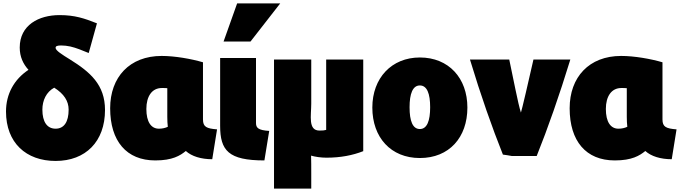

<svg xmlns="http://www.w3.org/2000/svg" viewBox="-20 -894 3963 1119"><path d="M15 -244C15 -62 132 44 304 44C479 44 592 -69 592 -253C592 -400 506 -474 387 -548C345 -574 304 -599 304 -615C304 -625 313 -629 336 -629C354 -629 372 -627 390 -623C425 -615 460 -600 497 -585L545 -758C472 -787 416 -806 327 -806C206 -806 95 -748 95 -617C95 -563 115 -521 146 -487C63 -432 15 -347 15 -244ZM296 -383C353 -347 380 -305 380 -255C380 -183 353 -144 304 -144C255 -144 227 -183 227 -255C227 -309 250 -358 296 -383Z M885 41C985 41 1030 13 1063 -14C1097 17 1152 34 1217 34L1245 -140C1184 -145 1163 -154 1163 -198V-531C1095 -551 999 -568 922 -568C735 -568 622 -444 622 -263C622 -72 717 41 885 41ZM923 -381C933 -381 948 -381 955 -380V-213C955 -192 956 -172 958 -155C943 -148 926 -144 906 -144C861 -144 833 -183 833 -259C833 -333 866 -381 923 -381Z M1263 -556V-161C1263 -17 1311 41 1521 41L1549 -131C1485 -135 1472 -149 1472 -177V-556ZM1283 -652H1440L1613 -874H1362Z M1577 -547V205H1794V115C1794 77 1794 45 1793 13C1817 20 1851 25 1882 25C1966 25 2036 11 2097 -13V-547H1881V-137C1867 -134 1866 -133 1842 -133C1774 -133 1794 -221 1794 -290V-547Z M2427 27C2598 27 2704 -93 2704 -267C2704 -439 2595 -559 2427 -559C2262 -559 2150 -439 2150 -267C2150 -93 2258 27 2427 27ZM2427 -396C2469 -396 2487 -348 2487 -269C2487 -190 2469 -142 2427 -142C2385 -142 2367 -189 2367 -269C2367 -347 2385 -396 2427 -396Z M2719 -547C2782 -338 2848 -151 2911 7C2928 9 2945 12 2962 15H3108C3173 -147 3240 -338 3304 -547H3089C3066 -444 3018 -238 3016 -238C2999 -289 2971 -441 2948 -547Z M3563 41C3663 41 3708 13 3741 -14C3775 17 3830 34 3895 34L3923 -140C3862 -145 3841 -154 3841 -198V-531C3773 -551 3677 -568 3600 -568C3413 -568 3300 -444 3300 -263C3300 -72 3395 41 3563 41ZM3601 -381C3611 -381 3626 -381 3633 -380V-213C3633 -192 3634 -172 3636 -155C3621 -148 3604 -144 3584 -144C3539 -144 3511 -183 3511 -259C3511 -333 3544 -381 3601 -381Z"/></svg>

Font: Repo ExtraBlack
Style: Regular
Weight: 400
Designer: Stefan Peev
Foundry: Context Ltd
Version: Version 001.502